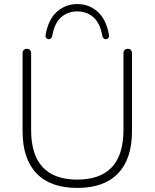

<svg xmlns="http://www.w3.org/2000/svg" viewBox="-20 -916 760 944"><path d="M91 -271V-654Q91 -664 96.5 -670Q102 -676 112 -676Q122 -676 127.5 -670Q133 -664 133 -654V-277Q133 -155 190 -94Q247 -33 360 -33Q473 -33 530 -94Q587 -155 587 -277V-654Q587 -664 592.5 -670Q598 -676 608 -676Q618 -676 623.5 -670Q629 -664 629 -654V-271Q629 -135 560.5 -63.5Q492 8 360 8Q228 8 159.5 -63.5Q91 -135 91 -271ZM204 -743Q217 -820 259.5 -858Q302 -896 360 -896Q418 -896 460.5 -858Q503 -820 516 -743Q517 -734 512 -728.5Q507 -723 500 -723Q496 -723 491.5 -726Q487 -729 485 -734Q483 -736 483 -740Q472 -803 439 -831.5Q406 -860 360 -860Q314 -860 281 -831.5Q248 -803 237 -740Q237 -736 235 -734Q233 -729 228.5 -726Q224 -723 220 -723Q213 -723 208 -728.5Q203 -734 204 -743Z"/></svg>

Font: SN Pro Thin
Style: Regular
Weight: 200
Designer: Tobias Whetton
Foundry: Supernotes
Version: Version 1.003;Glyphs 3.3 (3324)